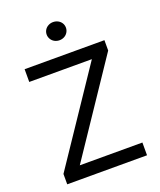

<svg xmlns="http://www.w3.org/2000/svg" viewBox="-163 -1006 920 1106"><g transform="rotate(-20 297.5 -453.0)"><path d="M54.7 -63.5 434.6 -628.9H50.8V-707H540V-643.6L160.2 -78.1H543.9V0H54.7ZM238.3 -850.6Q238.3 -866.2 246.1 -878.9Q253.9 -891.6 267.6 -898.9Q281.2 -906.2 296.9 -906.2Q313.5 -906.2 327.1 -898.9Q340.8 -891.6 348.6 -878.9Q356.4 -866.2 356.4 -850.6Q356.4 -835.9 348.6 -822.8Q340.8 -809.6 327.1 -802.2Q313.5 -794.9 296.9 -794.9Q281.2 -794.9 267.6 -802.2Q253.9 -809.6 246.1 -822.8Q238.3 -835.9 238.3 -850.6Z"/></g></svg>

Font: Pretendard JP Variable
Style: Regular
Weight: 400
Designer: Base glyphs from Inter by Rasmus Andersson; Hangul glyphs from Noto Sans CJK(Source Han Sans) by Jang Soo-young and Kang
Foundry: Kil Hyung-jin
Version: Version 1.307;Glyphs 3.2 (3192)